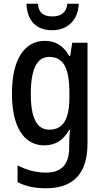

<svg xmlns="http://www.w3.org/2000/svg" viewBox="-20 -769 557 1029"><path d="M402 -749H341C336 -699 304 -681 261 -681C215 -681 187 -699 183 -749H122C125 -657 175 -607 260 -607C343 -607 399 -662 402 -749ZM220 -550C110 -550 44 -449 44 -268C44 -89 108 10 217 10C277 10 319 -17 351 -73H355C352 -48 351 -16 351 4V20C351 115 307 156 226 156C174 156 123 143 74 117V207C118 230 166 240 226 240C380 240 449 154 449 -1V-540H367L356 -469H351C319 -526 276 -550 220 -550ZM243 -464C319 -464 352 -407 352 -271V-247C352 -129 317 -74 245 -74C178 -74 145 -135 145 -266C145 -396 177 -464 243 -464Z"/></svg>

Font: Noto Sans Thai Cond Med
Style: Regular
Weight: 500
Width: 3
Designer: Monotype Design Team
Foundry: Monotype Imaging Inc.
Version: Version 2.002